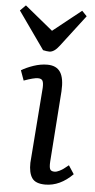

<svg xmlns="http://www.w3.org/2000/svg" viewBox="-65 -811 425 859"><g transform="rotate(5 148.0 -381.5)"><path d="M-8.8 -752 16.1 -776.9 142.1 -673.8 269 -774.9 291 -752 183.1 -610.8Q160.2 -580.1 138.2 -580.1Q127.4 -580.1 109.9 -584ZM123 -416Q124 -438 119.1 -447.5Q114.3 -457 98.1 -457Q79.6 -457 35.2 -440.9L19 -485.8Q41.5 -499.5 73.2 -510.3Q105 -521 134.8 -521Q175.8 -521 193.6 -493.7Q211.4 -466.3 208 -408.2L185.1 -89.8Q183.6 -65.9 188 -56.4Q192.4 -46.9 208 -46.9Q217.8 -46.9 230.2 -53.2Q242.7 -59.6 248.5 -64.2Q254.4 -68.8 270 -81.1L294.9 -43Q237.8 14.2 171.9 14.2Q127.9 14.2 112.1 -9Q96.2 -32.2 97.2 -77.1Z"/></g></svg>

Font: Literata Book
Style: Italic
Weight: 400
Italic angle: -3°
Designer: Latin by Veronika Burian and Jose Scaglione. Greek by Irene Vlachou. Cyrillic by Vera Evstafieva
Foundry: TypeTogether
Version: Version 1.003;PS 001.003;hotconv 1.0.88;makeotf.lib2.5.64775